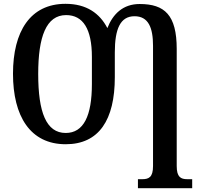

<svg xmlns="http://www.w3.org/2000/svg" viewBox="-20 -745 1049 1005"><path d="M702 240H986V193H961C926 193 905 182 905 124V-489C905 -666 842 -724 711 -724C624 -724 571 -672 542 -598C502 -675 433 -725 323 -725C138 -725 48 -580 48 -359C48 -137 138 10 324 10C498 10 581 -117 581 -341V-471C581 -594 610 -660 684 -660C757 -660 781 -600 781 -505V124C781 183 759 193 724 193H702ZM324 -49C222 -49 180 -157 180 -358C180 -553 222 -666 326 -666C415 -666 461 -593 461 -447V-305C461 -139 418 -49 324 -49Z"/></svg>

Font: Noto Serif Condensed Semi
Style: Regular
Weight: 600
Width: 3
Designer: Monotype Design Team
Foundry: Monotype Imaging Inc.
Version: Version 1.002